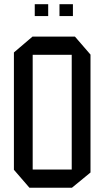

<svg xmlns="http://www.w3.org/2000/svg" viewBox="-20 -880 489 900"><path d="M133.2 -623.1V-708.3H331.4L404.2 -624.1V-623.1ZM118 0 45.2 -84.2V-85.2H316.2V0ZM45.2 -85.2V-634.1L132.2 -708.3H133.2V-85.2ZM316.2 0V-623.1H404.2V-71.4L317.2 0ZM258.8 -804.6V-860.3H321.8V-804.6ZM142.9 -804.6V-860.3H205.9V-804.6Z"/></svg>

Font: Foldit Thin
Style: Regular
Weight: 100
Designer: Sophia Tai
Foundry: Sophia Tai
Version: Version 1.003